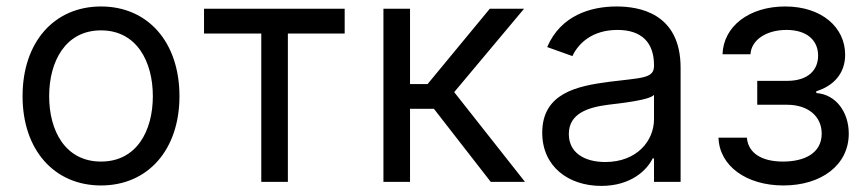

<svg xmlns="http://www.w3.org/2000/svg" viewBox="-20 -573 2736 605"><path d="M298.3 11.4C446 11.4 545.5 -100.9 545.5 -269.9C545.5 -440.3 446 -552.6 298.3 -552.6C150.6 -552.6 51.1 -440.3 51.1 -269.9C51.1 -100.9 150.6 11.4 298.3 11.4ZM298.3 -63.9C186.1 -63.9 134.9 -160.5 134.9 -269.9C134.9 -379.3 186.1 -477.3 298.3 -477.3C410.5 -477.3 461.6 -379.3 461.6 -269.9C461.6 -160.5 410.5 -63.9 298.3 -63.9Z M622.9 -467.3H803.3V0H887.1V-467.3H1066.1V-545.5H622.9Z M1188.2 0H1272V-230.1H1347.3L1526.3 0H1634.2L1411.2 -282.7L1631.4 -545.5H1523.4L1327.4 -308.2H1272V-545.5H1188.2Z M1874.6 12.8C1969.8 12.8 2019.5 -38.4 2036.6 -73.9H2040.8V0H2124.6V-359.4C2124.6 -532.7 1992.5 -552.6 1922.9 -552.6C1840.6 -552.6 1746.8 -524.1 1704.2 -424.7L1783.7 -396.3C1802.2 -436.1 1845.9 -478.7 1925.8 -478.7C2002.8 -478.7 2040.8 -437.9 2040.8 -367.9V-365.1C2040.8 -324.6 1999.6 -328.1 1900.2 -315.3C1799 -302.2 1688.6 -279.8 1688.6 -154.8C1688.6 -48.3 1771 12.8 1874.6 12.8ZM1887.4 -62.5C1820.7 -62.5 1772.4 -92.3 1772.4 -150.6C1772.4 -214.5 1830.6 -234.4 1896 -242.9C1931.5 -247.2 2026.6 -257.1 2040.8 -274.1V-197.4C2040.8 -129.3 1986.9 -62.5 1887.4 -62.5Z M2244 -139.2C2246.8 -49.7 2332.4 11.4 2448.5 11.4C2567.8 11.4 2654.5 -52.6 2654.5 -152C2654.5 -220.2 2613.6 -275.6 2552.2 -279.8V-285.5C2604 -301.5 2643.1 -339.1 2643.1 -400.6C2643.1 -486.9 2569.2 -552.6 2454.2 -552.6C2340.6 -552.6 2259.6 -490.1 2256.7 -402H2344.8C2347.3 -447.1 2394.5 -478.7 2458.5 -478.7C2522 -478.7 2557.9 -446.4 2557.9 -397.7C2557.9 -352.3 2526.6 -318.2 2459.9 -318.2H2366.1V-242.9H2459.9C2526.6 -242.9 2569.2 -206.3 2569.2 -152C2569.2 -89.8 2514.2 -63.9 2447.1 -63.9C2381.4 -63.9 2337.4 -89.8 2333.5 -139.2Z"/></svg>

Font: Karasuma Gothic
Style: Regular
Weight: 400
Designer: Rasmus Andersson, Ryoko Nishizuka
Foundry: Genbu
Version: Version 1.00